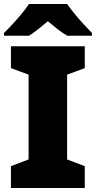

<svg xmlns="http://www.w3.org/2000/svg" viewBox="-21 -947 483 967"><path d="M406 0H34V-110L123 -144V-571L34 -604V-714H406V-604L317 -571V-144L406 -110ZM317 -927Q333 -904 355.5 -876.5Q378 -849 401.5 -823.5Q425 -798 442 -781V-767H318Q292 -782 269 -800Q246 -818 220 -840Q194 -818 172.5 -801Q151 -784 125 -767H-1V-781Q18 -799 41.5 -824.5Q65 -850 87.5 -877Q110 -904 125 -927Z"/></svg>

Font: Noto Sans Hebrew Thin Black
Style: Regular
Weight: 900
Version: Version 3.001